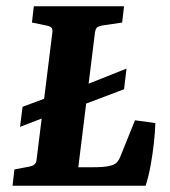

<svg xmlns="http://www.w3.org/2000/svg" viewBox="-20 -593 544 613"><path d="M20 0 26 -52 73 -61Q84 -63 90 -68Q96 -73 97 -85L147 -488Q149 -501 143.5 -505.5Q138 -510 126 -512L82 -521L88 -573H376L370 -521L309 -512Q301 -511 293 -507.5Q285 -504 283 -488L230 -59H272Q292 -59 307.5 -60Q323 -61 336 -65Q347 -68 353.5 -75Q360 -82 365 -95L411 -209L476 -200Q475 -168 471 -133.5Q467 -99 461 -65.5Q455 -32 445 0ZM44 -188 52 -252 189 -303 203 -302 384 -374 376 -308 196 -240 182 -241Z"/></svg>

Font: Rasa
Style: Italic
Weight: 400
Italic angle: -7.10001°
Designer: Anna Giedrys (Yrsa+Rasa design), David Brezina (Yrsa art-direction, Rasa art-direction, design)
Foundry: Rosetta Type Foundry
Version: Version 2.004